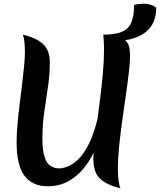

<svg xmlns="http://www.w3.org/2000/svg" viewBox="-20 -990 867 1041"><path d="M250 -653Q250 -586 240 -518.5Q230 -451 220 -382Q210 -313 210 -239Q210 -173 222 -138Q234 -103 255 -90Q276 -77 301 -77Q319 -77 344 -86Q369 -95 396.5 -119Q424 -143 450 -187.5Q476 -232 497.5 -303Q519 -374 531.5 -476.5Q544 -579 544 -720L559 -393Q549 -334 531.5 -275Q514 -216 488 -163Q462 -110 426.5 -69Q391 -28 344 -4Q297 20 238 20Q156 20 113 -36.5Q70 -93 70 -220Q70 -260 74.5 -312Q79 -364 86 -420Q93 -476 99.5 -530.5Q106 -585 110.5 -631Q115 -677 115 -707Q115 -772 104 -802Q161 -788 192.5 -767.5Q224 -747 237 -719Q250 -691 250 -653ZM685 -684Q685 -652 678.5 -596Q672 -540 662 -471Q652 -402 642 -330Q632 -258 625.5 -192.5Q619 -127 619 -78Q619 -2 633 31Q574 16 542 -5.5Q510 -27 498 -57.5Q486 -88 486 -129Q486 -160 492 -211.5Q498 -263 506.5 -327Q515 -391 523.5 -460Q532 -529 538 -596Q544 -663 544 -720Q544 -741 543 -762Q542 -783 540 -802Q592 -800 621.5 -791Q651 -782 664.5 -766.5Q678 -751 681.5 -730.5Q685 -710 685 -684ZM560 -764 540 -802Q603 -802 639.5 -817Q676 -832 691.5 -867.5Q707 -903 707 -963Q721 -967 734 -968.5Q747 -970 758 -970Q801 -970 827 -948Q827 -886 797.5 -845Q768 -804 709 -784Q650 -764 560 -764Z"/></svg>

Font: Merienda
Style: Bold
Weight: 700
Designer: Eduardo Rodriguez Tunni
Foundry: Eduardo Rodriguez Tunni
Version: Version 2.001